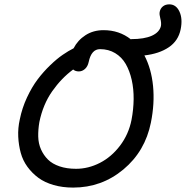

<svg xmlns="http://www.w3.org/2000/svg" viewBox="-20 -849 851 879"><path d="M314.9 9.8Q266.1 9.8 225.3 -2Q184.6 -13.7 155.8 -34.9Q127 -56.2 105.7 -85.2Q84.5 -114.3 75 -149.2Q65.4 -184.1 63.5 -223.1Q61.5 -262.2 70.8 -303.2Q81.1 -354.5 103.5 -402.6Q126 -450.7 152.3 -485.6Q178.7 -520.5 209.7 -550.3Q240.7 -580.1 267.1 -598.1Q293.5 -616.2 316.9 -627.9Q335.9 -665 371.6 -688Q407.2 -710.9 454.1 -710.9Q525.9 -710.9 579.1 -668.9L581.1 -669.9Q640.6 -669.9 675.3 -685.5Q710 -701.2 716.8 -730Q719.2 -744.6 714.1 -763.9Q709 -783.2 710.9 -793.9Q713.9 -810.1 725.6 -819.6Q737.3 -829.1 754.9 -829.1Q786.1 -829.1 801.5 -796.1Q816.9 -763.2 807.1 -714.8Q796.4 -662.1 752.7 -632.6Q709 -603 641.1 -595.2Q672.9 -534.7 680.7 -455.1Q688.5 -375.5 670.9 -288.1Q644.5 -156.2 544.9 -73.2Q445.3 9.8 314.9 9.8ZM160.2 -290Q154.3 -255.4 155 -223.6Q155.8 -191.9 167.7 -165Q179.7 -138.2 199.7 -118.4Q219.7 -98.6 252.7 -87.4Q285.6 -76.2 328.1 -76.2Q384.3 -76.2 437.3 -103.3Q490.2 -130.4 529.5 -182.1Q568.8 -233.9 582 -299.8Q591.3 -348.1 591.8 -395Q592.3 -441.9 583 -483.2Q573.7 -524.4 555.7 -555.9Q537.6 -587.4 507.3 -605.7Q477.1 -624 438 -624Q398.4 -624 386.2 -565.9Q381.8 -544.9 369.1 -533.4Q356.4 -522 340.8 -522Q325.2 -522 314.9 -530.8Q261.2 -491.2 219 -431.2Q176.8 -371.1 160.2 -290Z"/></svg>

Font: Shantell Sans Normal
Style: Italic
Weight: 400
Italic angle: -11.31°
Designer: Stephen Nixon, Anya Danilova, Shantell Martin
Foundry: Arrow Type
Version: Version 1.006;[559af2be0]